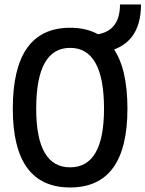

<svg xmlns="http://www.w3.org/2000/svg" viewBox="-20 -827 649 857"><path d="M293 9.8Q37.1 9.8 37.1 -341.8Q37.1 -703.1 293 -703.1Q548.8 -703.1 548.8 -341.8Q548.8 9.8 293 9.8ZM293 -80.1Q444.3 -80.1 444.3 -341.8Q444.3 -613.3 293 -613.3Q141.6 -613.3 141.6 -341.8Q141.6 -80.1 293 -80.1ZM410.6 -588.4 386.2 -668.9 415.5 -673.8Q465.8 -682.1 490.7 -715.6Q515.6 -749 515.6 -807.1H609.4Q609.4 -714.4 567.1 -660.9Q524.9 -607.4 439.9 -593.3Z"/></svg>

Font: Cascadia Code
Style: Regular
Weight: 400
Monospace: yes
Designer: Aaron Bell
Foundry: Saja Typeworks
Version: Version 2106.017